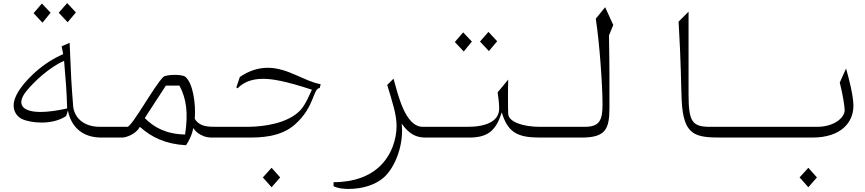

<svg xmlns="http://www.w3.org/2000/svg" viewBox="-20 -897 5640 1252"><path d="M475 -816 418 -877 363 -814 421 -752ZM310 -814 253 -874 199 -811 257 -749ZM633 -70C518 -70 463 -136 457 -206C444 -371 444 -384 434 -618L382 -595L392 -544C342 -522 256 -478 167 -385C81 -295 69 -239 69 -209C69 -167 93 -135 125 -120C173 -98 313 -76 411 -140L423 -176C441 -81 507 0 641 0H700V-70ZM245 -167C118 -167 89 -222 149 -299C196 -359 304 -461 398 -500C411 -347 414 -309 418 -190C355 -176 296 -167 245 -167Z M1193 50C1208 29 1233 -17 1240 -62C1248 -50 1258 -39 1270 -30C1295 -11 1326 0 1360 0H1400V-70C1334 -70 1283 -70 1250 -122C1258 -217 1239 -354 1189 -396C1165 -415 1062 -411 1046 -396C993 -349 840 -70 811 -70H700V0H777C801 0 866 -21 892 -70C966 -3 1059 43 1193 50ZM1187 -20C1066 -22 985 -65 924 -127C981 -213 1005 -254 1062 -339H1150C1196 -252 1208 -161 1187 -20Z M1400 0H1594C1672 0 1808 0 1904 -86C2033 -200 2020 -321 2065 -323L2071 -348C1965 -366 1858 -455 1726 -455C1663 -455 1602 -435 1544 -395L1521 -327L1529 -321C1573 -366 1630 -383 1696 -383C1751 -383 1835 -371 2014 -312C1972 -219 1953 -185 1909 -152C1804 -74 1641 -70 1585 -70H1400ZM1751 324 1807 260 1751 197 1694 260Z M2253 335C2344 335 2430 308 2484 259C2560 190 2615 41 2599 -91C2653 -15 2701 0 2757 0H2800V-70H2737C2622 -70 2576 -278 2546 -384L2505 -343C2540 -227 2566 -150 2566 -75C2566 5 2536 119 2445 198C2385 250 2292 291 2155 291V317C2188 334 2235 335 2253 335Z M3168 -564 3222 -628 3165 -689 3110 -626ZM3004 -561 3057 -626 3000 -686 2946 -623ZM3500 -70C3390 -70 3298 -102 3294 -153C3292 -184 3292 -330 3294 -378L3225 -295C3231 -255 3235 -219 3235 -189C3235 -104 3145 -70 3030 -70H2800V0H3039C3164 0 3214 -47 3252 -164C3291 -33 3355 0 3500 0Z M3500 0H3773C3930 0 3954 -56 3954 -195V-397C3954 -549 3951 -608 3951 -666L3979 -734L3926 -850L3865 -775C3890 -614 3909 -336 3909 -215C3909 -108 3886 -70 3792 -70H3500Z M4686 0H4900V-70H4610C4493 -70 4470 -104 4470 -283V-821L4405 -756C4421 -492 4421 -329 4425 -245C4436 -13 4511 0 4686 0Z M4900 0H5277C5468 0 5545 -102 5545 -207C5545 -273 5515 -388 5497 -450L5456 -359C5478 -271 5488 -198 5488 -179C5488 -130 5420 -70 5308 -70H4900ZM5251 324 5307 260 5251 197 5194 260Z"/></svg>

Font: Kawkab Mono Light
Style: Regular
Weight: 300
Monospace: yes
Designer: Abdullah Arif
Foundry: Abdullah Arif
Version: Version 1.000;PS 000.500;hotconv 1.0.88;makeotf.lib2.5.64775